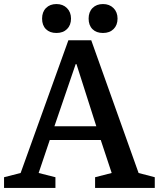

<svg xmlns="http://www.w3.org/2000/svg" viewBox="-31 -929 785 949"><path d="M521 -74 467 -237H215L160 -74L243 -53V0H-11V-53L71 -74L307 -730H420L654 -74L734 -53V0H439V-53ZM343 -612 238 -305H445L347 -612ZM177 -837Q177 -870 196.5 -889.5Q216 -909 248 -909Q280 -909 300 -889Q320 -869 320 -837Q320 -805 300.5 -785.5Q281 -766 248 -766Q215 -766 196 -785Q177 -804 177 -837ZM407 -837Q407 -870 426.5 -889.5Q446 -909 478 -909Q510 -909 530 -889Q550 -869 550 -837Q550 -805 530.5 -785.5Q511 -766 478 -766Q445 -766 426 -785Q407 -804 407 -837Z"/></svg>

Font: Domine SemiBold
Style: Regular
Weight: 600
Designer: Pablo Impallari, Rodrigo Fuenzalida, Brenda Gallo
Foundry: Pablo Impallari, Rodrigo Fuenzalida, Brenda Gallo
Version: Version 2.000